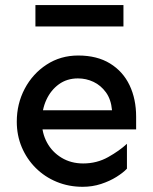

<svg xmlns="http://www.w3.org/2000/svg" viewBox="-20 -719 599 754"><path d="M304.7 14.6Q250 14.6 202.6 -4.9Q155.3 -24.4 120.1 -59.6Q85 -94.7 65.4 -141.1Q45.9 -187.5 45.9 -241.2Q45.9 -311.5 77.1 -370.6Q108.4 -429.7 163.1 -465.3Q217.8 -501 287.1 -501Q361.3 -501 412.1 -469.7Q462.9 -438.5 488.8 -384.3Q514.6 -330.1 514.6 -260.7V-210.9H136.7V-286.1H419.9Q416 -329.1 396 -356.4Q376 -383.8 347.2 -397.5Q318.4 -411.1 286.1 -411.1Q243.2 -411.1 211.4 -388.2Q179.7 -365.2 162.1 -327.1Q144.5 -289.1 144.5 -241.2Q144.5 -196.3 164.6 -159.2Q184.6 -122.1 221.7 -99.6Q258.8 -77.1 306.6 -77.1Q360.4 -77.1 404.8 -102.1Q449.2 -127 478.5 -154.3V-56.6Q463.9 -41 437.5 -24.4Q411.1 -7.8 377 3.4Q342.8 14.6 304.7 14.6ZM119.1 -615.2V-699.2H464.8V-615.2Z"/></svg>

Font: Sen Medium
Style: Regular
Weight: 500
Designer: Kosal Sen, Philatype
Foundry: Philatype
Version: Version 2.000;gftools[0.9.31]